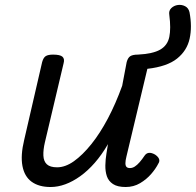

<svg xmlns="http://www.w3.org/2000/svg" viewBox="-20 -734 786 770"><path d="M183 16Q136 16 107 -5Q78 -26 70 -68.5Q62 -111 77 -173L149 -485Q154 -503 163.5 -509Q173 -515 193 -515Q221 -515 230.5 -506.5Q240 -498 235 -480L160 -163Q153 -133 154 -110Q155 -87 168 -75Q181 -63 209 -63Q242 -63 276.5 -87.5Q311 -112 346 -155.5Q381 -199 412.5 -258.5Q444 -318 470 -390L488 -485Q493 -503 503 -509Q513 -515 533 -515Q593 -518 622.5 -535Q652 -552 659 -586Q666 -620 659 -674Q656 -691 667 -701.5Q678 -712 693.5 -714Q709 -716 722.5 -709Q736 -702 740 -685Q751 -627 740.5 -579Q730 -531 690 -499Q650 -467 571 -458L487 -106Q483 -90 483 -79.5Q483 -69 487.5 -64.5Q492 -60 501 -60Q511 -60 520.5 -66Q530 -72 540 -83.5Q550 -95 560 -110Q567 -120 577.5 -121Q588 -122 602 -114Q615 -105 618 -96Q621 -87 615 -78Q605 -58 586.5 -36.5Q568 -15 542 0.5Q516 16 484 16Q451 16 433 4Q415 -8 408.5 -27.5Q402 -47 402.5 -71Q403 -95 407 -119L413 -156Q388 -113 360 -81Q332 -49 302 -27.5Q272 -6 242 5Q212 16 183 16Z"/></svg>

Font: Playwrite AT
Style: Italic
Weight: 400
Italic angle: -13.0072°
Designer: Veronika Burian, José Scaglione
Foundry: TypeTogether
Version: Version 1.002